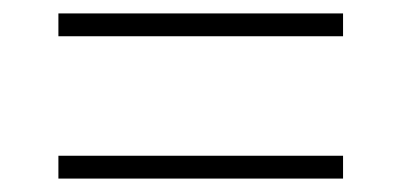

<svg xmlns="http://www.w3.org/2000/svg" viewBox="-20 -500 599 286"><path d="M67 -446V-480H491V-446ZM67 -234V-268H491V-234Z"/></svg>

Font: Noto Serif Thai ExtraLight
Style: Regular
Weight: 250
Version: Version 2.001